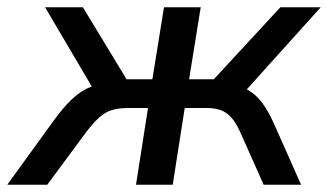

<svg xmlns="http://www.w3.org/2000/svg" viewBox="-61 -508 902 528"><path d="M-41 0 85 -174Q111 -210 133 -231.5Q155 -253 177 -264Q199 -275 223 -278L205 -247L63 -488H167L287 -290H358L390 -488H491L459 -290H527L710 -488H821L604 -247L568 -276Q600 -273 622 -260Q644 -247 660.5 -224.5Q677 -202 691 -171L767 0H664L599 -146Q587 -172 574 -186Q561 -200 545 -205.5Q529 -211 507 -211H447L414 0H313L346 -211H291Q266 -211 247.5 -205.5Q229 -200 213 -186Q197 -172 177 -146L69 0Z"/></svg>

Font: Nunito Sans 12pt SemiBold
Style: Italic
Weight: 600
Italic angle: -9°
Designer: Vernon Adams
Foundry: Vernon Adams
Version: Version 3.101;gftools[0.9.27]